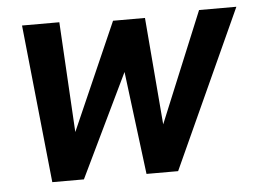

<svg xmlns="http://www.w3.org/2000/svg" viewBox="-42 -552 810 605"><g transform="rotate(-5 363.0 -250.0)"><path d="M726 -500 498 0H398L357 -326L200 0H100L48 -500H166L186 -151L335 -490H436L464 -151L608 -500Z"/></g></svg>

Font: Cabin
Style: Bold Italic
Weight: 700
Designer: Pablo Impallari
Foundry: Pablo Impallari. www.impallari.com Igino Marini. www.ikern.com
Version: Version 1.005